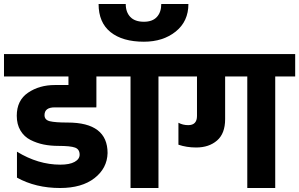

<svg xmlns="http://www.w3.org/2000/svg" viewBox="-50 -942 1499 962"><path d="M433 -559V-407H432L433 -404H224Q173 -404 173 -365Q173 -341 200 -334.5Q227 -328 289 -328Q489 -328 489 -175Q487 -99 423.5 -49.5Q360 0 251 0Q129 0 35 -52V-182Q141 -117 252 -117Q299 -117 324 -131Q349 -145 349 -167Q349 -194 326 -202.5Q303 -211 243 -211Q203 -211 168.5 -218Q134 -225 102.5 -241Q71 -257 52.5 -288Q34 -319 34 -362Q34 -439 90.5 -477.5Q147 -516 225 -516H293V-559H-30V-671H564V-559Z M504 -559V-671H844V-559H744V0H604V-559ZM671 -733Q564 -733 504 -781Q444 -829 444 -922H580Q580 -881 603 -857Q626 -833 671 -833Q714 -833 736 -857Q758 -881 758 -922H894Q894 -835 830.5 -784Q767 -733 671 -733Z M784 -671H1429V-559H1329V0H1189V-559H1078V-345Q1078 -273 1037.5 -238Q997 -203 933 -203Q885 -203 844 -217V-327Q866 -315 893 -315Q937 -315 937 -361V-559H784Z"/></svg>

Font: Hind Bold
Style: Regular
Weight: 700
Designer: Manushi Parikh, Satya Rajpurohit
Foundry: Indian Type Foundry
Version: Version 1.201;PS 1.0;hotconv 1.0.78;makeotf.lib2.5.61930; tt